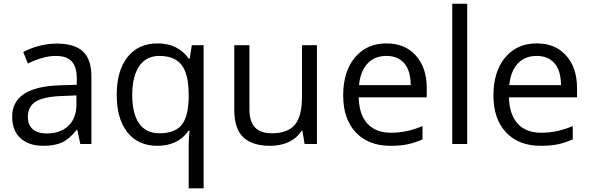

<svg xmlns="http://www.w3.org/2000/svg" viewBox="-20 -780 3198 1040"><path d="M415 0 398.9 -76.2H395Q355 -25.9 315.2 -8.1Q275.4 9.8 215.8 9.8Q136.2 9.8 91.1 -31.2Q45.9 -72.3 45.9 -147.9Q45.9 -310.1 305.2 -317.9L396 -320.8V-354Q396 -417 368.9 -447Q341.8 -477.1 282.2 -477.1Q215.3 -477.1 130.9 -436L106 -498Q145.5 -519.5 192.6 -531.7Q239.7 -543.9 287.1 -543.9Q382.8 -543.9 429 -501.5Q475.1 -459 475.1 -365.2V0ZM231.9 -57.1Q307.6 -57.1 350.8 -98.6Q394 -140.1 394 -214.8V-263.2L313 -259.8Q216.3 -256.3 173.6 -229.7Q130.9 -203.1 130.9 -147Q130.9 -103 157.5 -80.1Q184.1 -57.1 231.9 -57.1Z M844.2 -58.1Q925.3 -58.1 962.4 -101.6Q999.5 -145 1002 -248V-266.1Q1002 -378.4 963.9 -427.7Q925.8 -477.1 843.3 -477.1Q772 -477.1 734.1 -421.6Q696.3 -366.2 696.3 -265.1Q696.3 -164.1 733.6 -111.1Q771 -58.1 844.2 -58.1ZM832 9.8Q728.5 9.8 670.4 -63Q612.3 -135.7 612.3 -266.1Q612.3 -397.5 670.9 -471.2Q729.5 -544.9 834 -544.9Q943.8 -544.9 1002.9 -461.9H1007.3L1019 -535.2H1083V240.2H1002V11.2Q1002 -37.6 1007.3 -71.8H1001Q944.8 9.8 832 9.8Z M1331.1 -535.2V-188Q1331.1 -122.6 1360.8 -90.3Q1390.6 -58.1 1454.1 -58.1Q1538.1 -58.1 1576.9 -104Q1615.7 -149.9 1615.7 -253.9V-535.2H1696.8V0H1629.9L1618.2 -71.8H1613.8Q1588.9 -32.2 1544.7 -11.2Q1500.5 9.8 1443.8 9.8Q1346.2 9.8 1297.6 -36.6Q1249 -83 1249 -185.1V-535.2Z M2094.7 9.8Q1976.1 9.8 1907.5 -62.5Q1838.9 -134.8 1838.9 -263.2Q1838.9 -392.6 1902.6 -468.8Q1966.3 -544.9 2073.7 -544.9Q2174.3 -544.9 2232.9 -478.8Q2291.5 -412.6 2291.5 -304.2V-252.9H1922.9Q1925.3 -158.7 1970.5 -109.9Q2015.6 -61 2097.7 -61Q2184.1 -61 2268.6 -97.2V-24.9Q2225.6 -6.3 2187.3 1.7Q2148.9 9.8 2094.7 9.8ZM2072.8 -477.1Q2008.3 -477.1 1970 -435.1Q1931.6 -393.1 1924.8 -318.8H2204.6Q2204.6 -395.5 2170.4 -436.3Q2136.2 -477.1 2072.8 -477.1Z M2510.7 0H2429.7V-759.8H2510.7Z M2908.7 9.8Q2790 9.8 2721.4 -62.5Q2652.8 -134.8 2652.8 -263.2Q2652.8 -392.6 2716.6 -468.8Q2780.3 -544.9 2887.7 -544.9Q2988.3 -544.9 3046.9 -478.8Q3105.5 -412.6 3105.5 -304.2V-252.9H2736.8Q2739.3 -158.7 2784.4 -109.9Q2829.6 -61 2911.6 -61Q2998 -61 3082.5 -97.2V-24.9Q3039.6 -6.3 3001.2 1.7Q2962.9 9.8 2908.7 9.8ZM2886.7 -477.1Q2822.3 -477.1 2783.9 -435.1Q2745.6 -393.1 2738.8 -318.8H3018.6Q3018.6 -395.5 2984.4 -436.3Q2950.2 -477.1 2886.7 -477.1Z"/></svg>

Font: f08745844
Style: Regular
Weight: 400
Foundry: Ascender Corporation
Version: Version 1.10